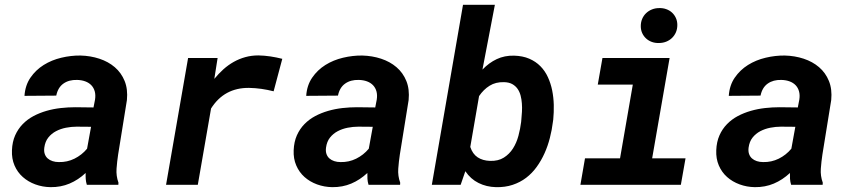

<svg xmlns="http://www.w3.org/2000/svg" viewBox="-20 -770 3561 800"><path d="M341.8 0Q337.9 -12.7 337.2 -24.7Q336.4 -36.6 336.9 -49.3Q306.2 -20.5 269.8 -5.1Q233.4 10.3 190.4 9.8Q157.2 9.3 127.2 -1.7Q97.2 -12.7 75 -32.5Q52.7 -52.2 40.5 -80.6Q28.3 -108.9 29.8 -144Q31.2 -179.2 43.2 -206.1Q55.2 -232.9 74.7 -252.9Q94.2 -272.9 119.6 -286.4Q145 -299.8 173.8 -308.1Q202.6 -316.4 233.2 -319.8Q263.7 -323.2 293.5 -323.2L369.6 -322.3L376 -355Q378.9 -374 374.8 -389.2Q370.6 -404.3 360.6 -414.8Q350.6 -425.3 335.4 -430.9Q320.3 -436.5 301.3 -437Q267.1 -438 244.1 -421.6Q221.2 -405.3 214.4 -371.6L82 -370.6Q85 -414.6 106.9 -446.5Q128.9 -478.5 162.1 -499.3Q195.3 -520 235.6 -529.5Q275.9 -539.1 315.4 -538.6Q356.9 -537.6 394 -525.4Q431.2 -513.2 458.3 -490Q485.4 -466.8 499.3 -432.6Q513.2 -398.4 508.8 -353L472.2 -126Q467.8 -97.2 465.6 -67.1Q463.4 -37.1 473.6 -8.8L473.1 0ZM225.1 -94.7Q259.8 -93.8 290.3 -108.9Q320.8 -124 342.8 -150.4L359.4 -241.7L299.3 -242.2Q277.3 -242.2 254.9 -237.8Q232.4 -233.4 213.4 -223.4Q194.3 -213.4 181.2 -196.8Q168 -180.2 164.6 -154.8Q162.6 -139.6 166.5 -128.4Q170.4 -117.2 178.7 -109.9Q187 -102.5 199 -98.6Q210.9 -94.7 225.1 -94.7Z M1056.6 -539.1Q1082 -538.6 1106.7 -534.9Q1131.3 -531.2 1156.2 -524.9L1120.1 -389.6Q1094.7 -396 1069.3 -399.7Q1043.9 -403.3 1017.6 -403.8Q914.1 -404.8 859.4 -317.9L804.2 0H671.9L763.7 -528.3H886.7L873 -441.4Q890.6 -462.9 910.6 -481Q930.7 -499 953.6 -512Q976.6 -524.9 1002.2 -532Q1027.8 -539.1 1056.6 -539.1Z M1515.6 0Q1511.7 -12.7 1511 -24.7Q1510.3 -36.6 1510.7 -49.3Q1480 -20.5 1443.6 -5.1Q1407.2 10.3 1364.3 9.8Q1331.1 9.3 1301 -1.7Q1271 -12.7 1248.8 -32.5Q1226.6 -52.2 1214.4 -80.6Q1202.1 -108.9 1203.6 -144Q1205.1 -179.2 1217 -206.1Q1229 -232.9 1248.5 -252.9Q1268.1 -272.9 1293.5 -286.4Q1318.8 -299.8 1347.7 -308.1Q1376.5 -316.4 1407 -319.8Q1437.5 -323.2 1467.3 -323.2L1543.5 -322.3L1549.8 -355Q1552.7 -374 1548.6 -389.2Q1544.4 -404.3 1534.4 -414.8Q1524.4 -425.3 1509.3 -430.9Q1494.1 -436.5 1475.1 -437Q1440.9 -438 1418 -421.6Q1395 -405.3 1388.2 -371.6L1255.9 -370.6Q1258.8 -414.6 1280.8 -446.5Q1302.7 -478.5 1335.9 -499.3Q1369.1 -520 1409.4 -529.5Q1449.7 -539.1 1489.3 -538.6Q1530.8 -537.6 1567.9 -525.4Q1605 -513.2 1632.1 -490Q1659.2 -466.8 1673.1 -432.6Q1687 -398.4 1682.6 -353L1646 -126Q1641.6 -97.2 1639.4 -67.1Q1637.2 -37.1 1647.5 -8.8L1647 0ZM1398.9 -94.7Q1433.6 -93.8 1464.1 -108.9Q1494.6 -124 1516.6 -150.4L1533.2 -241.7L1473.1 -242.2Q1451.2 -242.2 1428.7 -237.8Q1406.2 -233.4 1387.2 -223.4Q1368.2 -213.4 1355 -196.8Q1341.8 -180.2 1338.4 -154.8Q1336.4 -139.6 1340.3 -128.4Q1344.2 -117.2 1352.5 -109.9Q1360.8 -102.5 1372.8 -98.6Q1384.8 -94.7 1398.9 -94.7Z M2283.7 -261.7Q2279.8 -229 2271.2 -195.6Q2262.7 -162.1 2249 -131.6Q2235.4 -101.1 2216.3 -74.7Q2197.3 -48.3 2172.4 -29.3Q2147.5 -10.3 2116 0.2Q2084.5 10.7 2046.4 9.8Q2006.8 8.8 1973.9 -7.6Q1940.9 -23.9 1918.9 -56.6L1899.4 0H1779.3L1909.2 -750H2042L1990.2 -480Q2017.1 -508.3 2049.8 -523.7Q2082.5 -539.1 2122.1 -538.1Q2158.2 -537.1 2185.3 -525.4Q2212.4 -513.7 2231.7 -494.1Q2251 -474.6 2262.9 -448.5Q2274.9 -422.4 2280.8 -393.1Q2286.6 -363.8 2287.4 -332.8Q2288.1 -301.8 2285.2 -272ZM2152.3 -272Q2153.8 -287.1 2154.8 -304.4Q2155.8 -321.8 2154.5 -338.9Q2153.3 -356 2149.2 -371.8Q2145 -387.7 2136.5 -399.9Q2127.9 -412.1 2114.3 -419.7Q2100.6 -427.2 2080.1 -427.7Q2045.4 -428.7 2020 -412.8Q1994.6 -397 1976.1 -369.6L1939.5 -157.7Q1949.2 -128.4 1970.2 -114.5Q1991.2 -100.6 2022 -99.6Q2056.2 -98.6 2079.3 -113.3Q2102.5 -127.9 2117.4 -151.4Q2132.3 -174.8 2140.1 -204.1Q2147.9 -233.4 2151.4 -261.7Z M2490.2 -528.3H2770L2697.3 -110.4H2836.4L2816.9 0H2398.4L2417.5 -110.4H2563.5L2616.7 -417.5H2470.7ZM2649.9 -661.1Q2649.9 -677.7 2655.8 -691.4Q2661.6 -705.1 2672.1 -715.1Q2682.6 -725.1 2696.5 -730.7Q2710.4 -736.3 2726.6 -736.3Q2742.2 -736.8 2755.9 -731.9Q2769.5 -727.1 2779.8 -717.8Q2790 -708.5 2796.1 -695.3Q2802.2 -682.1 2802.2 -666Q2802.2 -649.4 2796.4 -635.7Q2790.5 -622.1 2780.3 -612.1Q2770 -602.1 2755.9 -596.4Q2741.7 -590.8 2725.6 -590.8Q2710 -590.3 2696.3 -595.2Q2682.6 -600.1 2672.4 -609.4Q2662.1 -618.7 2656 -631.8Q2649.9 -645 2649.9 -661.1Z M3276.4 0Q3272.5 -12.7 3271.7 -24.7Q3271 -36.6 3271.5 -49.3Q3240.7 -20.5 3204.3 -5.1Q3168 10.3 3125 9.8Q3091.8 9.3 3061.8 -1.7Q3031.7 -12.7 3009.5 -32.5Q2987.3 -52.2 2975.1 -80.6Q2962.9 -108.9 2964.4 -144Q2965.8 -179.2 2977.8 -206.1Q2989.7 -232.9 3009.3 -252.9Q3028.8 -272.9 3054.2 -286.4Q3079.6 -299.8 3108.4 -308.1Q3137.2 -316.4 3167.7 -319.8Q3198.2 -323.2 3228 -323.2L3304.2 -322.3L3310.5 -355Q3313.5 -374 3309.3 -389.2Q3305.2 -404.3 3295.2 -414.8Q3285.2 -425.3 3270 -430.9Q3254.9 -436.5 3235.8 -437Q3201.7 -438 3178.7 -421.6Q3155.8 -405.3 3148.9 -371.6L3016.6 -370.6Q3019.5 -414.6 3041.5 -446.5Q3063.5 -478.5 3096.7 -499.3Q3129.9 -520 3170.2 -529.5Q3210.4 -539.1 3250 -538.6Q3291.5 -537.6 3328.6 -525.4Q3365.7 -513.2 3392.8 -490Q3419.9 -466.8 3433.8 -432.6Q3447.8 -398.4 3443.4 -353L3406.7 -126Q3402.3 -97.2 3400.1 -67.1Q3397.9 -37.1 3408.2 -8.8L3407.7 0ZM3159.7 -94.7Q3194.3 -93.8 3224.9 -108.9Q3255.4 -124 3277.3 -150.4L3293.9 -241.7L3233.9 -242.2Q3211.9 -242.2 3189.5 -237.8Q3167 -233.4 3147.9 -223.4Q3128.9 -213.4 3115.7 -196.8Q3102.5 -180.2 3099.1 -154.8Q3097.2 -139.6 3101.1 -128.4Q3105 -117.2 3113.3 -109.9Q3121.6 -102.5 3133.5 -98.6Q3145.5 -94.7 3159.7 -94.7Z"/></svg>

Font: TypoPRO Roboto Mono
Style: Bold Italic
Weight: 700
Designer: Google
Version: Version 2.000986; 2015; ttfautohint (v1.3)